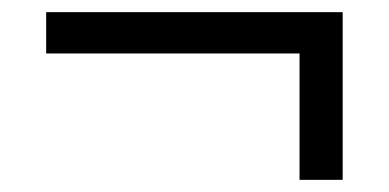

<svg xmlns="http://www.w3.org/2000/svg" viewBox="-20 -443 640 316"><path d="M473 -147V-355H56V-423H544V-147Z"/></svg>

Font: Nunito Sans 12pt ExtraLight 12pt Medium
Style: Regular
Weight: 500
Version: Version 3.101;gftools[0.9.27]